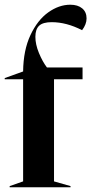

<svg xmlns="http://www.w3.org/2000/svg" viewBox="-24 -794 387 814"><path d="M17 -5 74 -25V-458H-4V-463L74 -491Q75 -581 105 -645Q135 -709 180.5 -741.5Q226 -774 274 -774Q306 -774 324.5 -758.5Q343 -743 343 -716Q343 -691 324 -666Q258 -700 195 -700Q158 -700 142 -685Q126 -670 126 -638Q126 -606 141 -569.5Q156 -533 175 -508H326V-458H205V-25L275 -5V0H17Z"/></svg>

Font: Nyght Serif Medium
Style: Regular
Weight: 500
Designer: Maksym Kobuzan
Version: Version 0.410